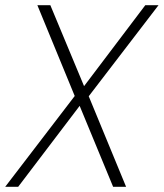

<svg xmlns="http://www.w3.org/2000/svg" viewBox="-22 -720 631 740"><path d="M-2 0 266 -350 122 -700H172L302 -388L538 -700H589L320 -349L464 0H414L285 -312L48 0Z"/></svg>

Font: DM Sans 16pt ExtraLight
Style: Italic
Weight: 250
Italic angle: -10°
Version: Version 4.004;gftools[0.9.30]